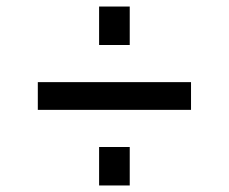

<svg xmlns="http://www.w3.org/2000/svg" viewBox="-20 -664 702 589"><path d="M284 -526C284 -526 284 -644 284 -644C284 -644 378 -644 378 -644C378 -644 378 -526 378 -526C378 -526 284 -526 284 -526ZM96 -327C96 -327 96 -412 96 -412C96 -412 566 -412 566 -412C566 -412 566 -327 566 -327C566 -327 96 -327 96 -327ZM284 -95C284 -95 284 -213 284 -213C284 -213 378 -213 378 -213C378 -213 378 -95 378 -95C378 -95 284 -95 284 -95Z"/></svg>

Font: Preevio_Regular
Style: Regular
Weight: 500
Designer: Gumpita Rahayu
Foundry: Tokotype Studio
Version: ""